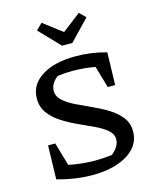

<svg xmlns="http://www.w3.org/2000/svg" viewBox="-131 -980 877 1079"><g transform="rotate(-15 308.0 -440.5)"><path d="M273 10Q174 10 68 -20L73 -216H115L154 -81Q230 -65 308 -65Q332 -65 355.5 -66.5Q379 -68 404 -71Q423 -84 437.5 -105.5Q452 -127 452 -150Q452 -181 425.5 -204Q399 -227 356.5 -247Q314 -267 266.5 -288.5Q219 -310 176.5 -337Q134 -364 107 -400Q80 -436 80 -485Q80 -566 153.5 -613Q227 -660 351 -660Q443 -660 530 -635L525 -446H482L445 -573Q378 -585 312 -585Q270 -585 227 -579Q207 -565 195 -545.5Q183 -526 183 -504Q183 -471 210 -446.5Q237 -422 279 -401.5Q321 -381 369 -359.5Q417 -338 459 -312Q501 -286 528 -251.5Q555 -217 555 -169Q555 -114 519.5 -74Q484 -34 420.5 -12Q357 10 273 10ZM294 -737 180 -856 216 -891 325 -808 433 -891 468 -856 354 -737Z"/></g></svg>

Font: Piazzolla Medium
Style: Regular
Weight: 500
Designer: Juan Pablo del Peral
Foundry: Huerta Tipografica
Version: Version 1.330